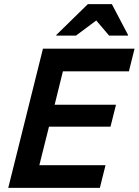

<svg xmlns="http://www.w3.org/2000/svg" viewBox="-20 -911 672 931"><path d="M464.2 0H20L188.3 -675H632.5L605 -565H285L245 -403.3H542.5L515.8 -296.7H217.5L170.8 -110H491.7ZM252.5 -738.3 253.3 -741.7 405.8 -890.8H522.5L600.8 -741.7L600 -738.3H509.2L446.7 -811.7L348.3 -738.3Z"/></svg>

Font: Funnel Sans SemiBold
Style: Italic
Weight: 600
Italic angle: -14.036°
Designer: NORD ID, Kristian Moeller
Foundry: Dicotype
Version: Version 1.000